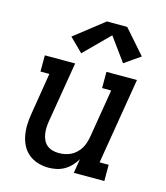

<svg xmlns="http://www.w3.org/2000/svg" viewBox="-115 -863 831 960"><g transform="rotate(15 300.0 -383.0)"><path d="M226 8Q198 8 171 0Q144 -8 123 -25Q102 -42 89.5 -66Q77 -90 72 -117.5Q67 -145 68 -173.5Q69 -202 74 -231L109 -446H63V-530H220L168 -217Q165 -200 164.5 -183Q164 -166 166.5 -150Q169 -134 176 -119.5Q183 -105 195 -95Q207 -85 223 -80.5Q239 -76 256 -76Q272 -76 287.5 -79Q303 -82 317.5 -89Q332 -96 344.5 -107.5Q357 -119 365.5 -132.5Q374 -146 379 -161.5Q384 -177 387 -192L429 -446H382V-530H540L466 -84H513V0H355L367 -74Q356 -55 341 -39Q326 -23 307 -12Q288 -1 267 3.5Q246 8 226 8ZM236 -587 167 -655 319 -774H424L533 -650L451 -593L363 -714Z"/></g></svg>

Font: Iosevka Slab MdExObl
Style: Regular
Weight: 500
Width: 7
Italic angle: -9°
Monospace: yes
Designer: Belleve Invis
Foundry: Belleve Invis
Version: Version 11.1.1; ttfautohint (v1.8.3)